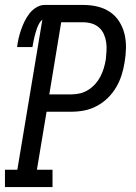

<svg xmlns="http://www.w3.org/2000/svg" viewBox="-29 -755 549 775"><path d="M-9 0V-70H41L142 -676Q134 -669 129 -660Q124 -651 120.5 -641.5Q117 -632 114.5 -622.5Q112 -613 109.5 -603.5Q107 -594 105.5 -584.5Q104 -575 102 -565H40Q42 -583 46 -600Q50 -617 56 -634.5Q62 -652 70 -668.5Q78 -685 89.5 -700Q101 -715 117.5 -725Q134 -735 151 -735H308Q337 -735 364.5 -728.5Q392 -722 414.5 -707Q437 -692 452 -668.5Q467 -645 473.5 -618Q480 -591 479.5 -562Q479 -533 474 -504Q470 -478 462 -452.5Q454 -427 440 -403Q426 -379 406 -359.5Q386 -340 361.5 -327Q337 -314 311 -309Q285 -304 259 -304H159L120 -70H183V0ZM170 -374H259Q276 -374 293.5 -378Q311 -382 327 -392Q343 -402 355.5 -416Q368 -430 376.5 -446.5Q385 -463 390 -480Q395 -497 398 -514Q400 -532 401 -550Q402 -568 399.5 -585Q397 -602 390 -617.5Q383 -633 370.5 -644Q358 -655 341.5 -660Q325 -665 308 -665H218Z"/></svg>

Font: Iosevka Slab Oblique
Style: Regular
Weight: 400
Italic angle: -9°
Monospace: yes
Designer: Belleve Invis
Foundry: Belleve Invis
Version: Version 11.1.1; ttfautohint (v1.8.3)